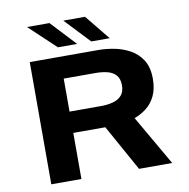

<svg xmlns="http://www.w3.org/2000/svg" viewBox="-94 -990 1064 1083"><g transform="rotate(-10 437.5 -449.0)"><path d="M112.5 0V-700H507Q546 -700 593 -691.5Q640 -683 682.8 -660.2Q725.5 -637.5 752.8 -595.8Q780 -554 780 -487.5Q780 -429 760.5 -389Q741 -349 709.2 -324.2Q677.5 -299.5 640 -286L805 0H615L468.5 -264H285V0ZM285 -386H467.5Q502.5 -386 533.2 -394Q564 -402 583 -422.8Q602 -443.5 602 -481Q602 -519 583.5 -539.5Q565 -560 534.2 -567.5Q503.5 -575 467 -575H285ZM474.5 -754.5 339.5 -897.5H464L580 -754.5ZM283.5 -754.5 131.5 -897.5H260L393.5 -754.5Z"/></g></svg>

Font: Trispace SemiExpanded
Style: Bold
Weight: 700
Width: 6
Designer: Tyler Finck
Foundry: Etcetera Type Company
Version: Version 1.210; ttfautohint (v1.8.3)